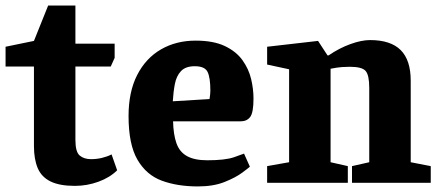

<svg xmlns="http://www.w3.org/2000/svg" viewBox="-30 -657 1573 690"><path d="M239 11Q184 11 151.5 -5Q119 -21 105.5 -53Q92 -85 92 -132V-418H-10V-489L92 -510L143 -637H241V-500H382V-449L368 -418H241V-154Q241 -111 256.5 -98Q272 -85 297 -85Q317 -85 336 -89.5Q355 -94 371 -102L391 -45Q365 -19 324 -4Q283 11 239 11Z M681 13Q608 13 552 -7.5Q496 -28 464 -83Q432 -138 432 -240Q432 -327 463 -387.5Q494 -448 548.5 -479.5Q603 -511 673 -511Q737 -511 778 -491.5Q819 -472 841.5 -440.5Q864 -409 872.5 -373Q881 -337 881 -303Q881 -252 869 -236.5Q857 -221 835 -221H592Q593 -174 604 -142.5Q615 -111 642 -96Q669 -81 715 -81Q779 -81 811 -92Q843 -103 847 -105L868 -58Q864 -54 840.5 -36.5Q817 -19 777 -3Q737 13 681 13ZM591 -293 723 -301Q726 -319 726 -331Q726 -378 716 -398.5Q706 -419 670 -419Q637 -419 620.5 -401.5Q604 -384 598.5 -355.5Q593 -327 591 -293Z M930 0V-60L1009 -74V-408L930 -425V-489L1113 -510L1147 -458H1151Q1189 -484 1229 -498.5Q1269 -513 1300 -513Q1374 -513 1410 -477Q1446 -441 1446 -367V-74L1518 -60V0H1235V-60L1297 -74V-341Q1297 -387 1284 -402Q1271 -417 1227 -417Q1214 -417 1199 -416Q1184 -415 1158 -410V-74L1220 -60V0Z"/></svg>

Font: Faustina Light ExtraBold
Style: Regular
Weight: 800
Version: Version 1.200